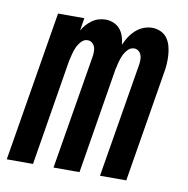

<svg xmlns="http://www.w3.org/2000/svg" viewBox="-78 -592 643 655"><g transform="rotate(10 243.5 -264.0)"><path d="M-13 0 73 -520H164L157 -476Q163 -487 171.5 -496.5Q180 -506 190.5 -513.5Q201 -521 213 -524.5Q225 -528 237 -528Q252 -528 265.5 -522Q279 -516 287.5 -505.5Q296 -495 300.5 -481Q305 -467 306 -453Q312 -467 320.5 -480.5Q329 -494 341 -505Q353 -516 368 -522Q383 -528 398 -528Q414 -528 428 -521.5Q442 -515 450.5 -503Q459 -491 463 -476Q467 -461 468 -445.5Q469 -430 468 -414Q467 -398 464 -383L401 0H310L376 -398Q377 -406 377 -414.5Q377 -423 374 -430.5Q371 -438 364.5 -443Q358 -448 350 -448Q337 -448 327.5 -437.5Q318 -427 313 -415.5Q308 -404 305 -392Q302 -380 299 -367L239 0H149L215 -398Q216 -406 216 -414.5Q216 -423 213 -430.5Q210 -438 203.5 -443Q197 -448 188 -448Q176 -448 166.5 -437.5Q157 -427 152 -415.5Q147 -404 144 -392Q141 -380 138 -367L78 0Z"/></g></svg>

Font: Iosevka Curly Medium
Style: Italic
Weight: 500
Italic angle: -9°
Monospace: yes
Designer: Belleve Invis
Foundry: Belleve Invis
Version: Version 22.1.2; ttfautohint (v1.8.4)